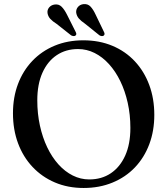

<svg xmlns="http://www.w3.org/2000/svg" viewBox="-20 -917 833 955"><path d="M394.5 -716.5Q474 -716.5 539 -689.2Q604 -662 650.5 -612.2Q697 -562.5 722.2 -494.8Q747.5 -427 747.5 -345.5Q747.5 -266 722.5 -199.5Q697.5 -133 651 -84.2Q604.5 -35.5 539.5 -8.8Q474.5 18 396 18Q317.5 18 253 -9.5Q188.5 -37 141.8 -86.8Q95 -136.5 69.8 -204.2Q44.5 -272 44.5 -353.5Q44.5 -433 69.5 -499.2Q94.5 -565.5 141 -614.2Q187.5 -663 252 -689.8Q316.5 -716.5 394.5 -716.5ZM628.5 -280.5Q628.5 -346.5 615.2 -405.8Q602 -465 578.2 -513.8Q554.5 -562.5 522 -598.2Q489.5 -634 450.5 -653.5Q411.5 -673 368 -673Q307.5 -673 262 -642.5Q216.5 -612 191 -555Q165.5 -498 165.5 -418Q165.5 -352 178.5 -292.5Q191.5 -233 215 -184Q238.5 -135 270.8 -99.2Q303 -63.5 342 -44Q381 -24.5 424 -24.5Q485.5 -24.5 531.2 -55.2Q577 -86 602.8 -143.2Q628.5 -200.5 628.5 -280.5ZM313 -844.5 355.5 -760Q358.5 -754.5 359.5 -749.5Q360.5 -744.5 356 -740.5Q352 -737 346 -737.5Q340 -738 334 -741L260.5 -799Q242 -810.5 230.8 -822.5Q219.5 -834.5 216.5 -851Q214 -867.5 224.2 -879.8Q234.5 -892 251.5 -894.5Q272.5 -897.5 286.5 -883.5Q300.5 -869.5 313 -844.5ZM455.5 -844.5 496.5 -759.5Q499.5 -754 500 -749Q500.5 -744 496 -740Q492 -737 486 -737.5Q480 -738 474.5 -741.5L401 -800.5Q383 -812.5 372.2 -825Q361.5 -837.5 359 -854Q357.5 -870.5 367.8 -882.5Q378 -894.5 395.5 -896.5Q417 -898.5 430.5 -884Q444 -869.5 455.5 -844.5Z"/></svg>

Font: Fraunces 17pt
Style: Regular
Weight: 400
Version: Version 1.000;[b76b70a41]